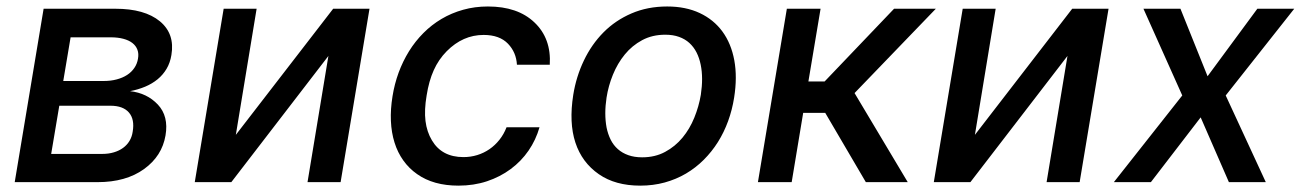

<svg xmlns="http://www.w3.org/2000/svg" viewBox="-20 -573 4091 604"><path d="M26.3 0 117.2 -545.5H343Q435 -545.5 483 -506Q530.5 -466.6 519.2 -399.9Q515.3 -375.7 504.1 -356.7Q492.9 -337.7 475.9 -323.7Q458.8 -309.7 436.8 -300.4Q414.8 -291.2 389.2 -286.2Q442.5 -280.2 476.6 -244Q511 -207.4 500.7 -147Q489.7 -82 433.2 -41.2Q376.1 0 286.9 0ZM141 -88.8H301.8Q321.7 -88.8 338.2 -93.8Q354.8 -98.7 367.2 -107.8Q379.6 -116.8 387.4 -129.8Q395.2 -142.8 397.4 -158.7Q404.1 -197.4 385.7 -218.9Q367.2 -240.4 327.4 -240.4H166.5ZM179 -318.2H306.1Q328.5 -318.2 347.1 -323.2Q365.8 -328.1 379.8 -337.2Q393.8 -346.2 402.7 -359.4Q411.6 -372.5 414.1 -388.5Q416.9 -404.1 412.3 -416.5Q407.7 -429 396.5 -437.7Q385.3 -446.4 367.9 -451Q350.5 -455.6 328.1 -455.6H202.1Z M683.6 -545.5H787.3L721.9 -148.8L1028.1 -545.5H1142.4L1051.5 0H947.4L1013.1 -397L707.7 0H592.7Z M1214.8 -270.2Q1220.9 -308.6 1234 -344.5Q1247.2 -380.3 1266.7 -411.8Q1286.2 -443.2 1312 -469.1Q1337.7 -495 1369 -513.5Q1400.2 -532 1437 -542.3Q1473.7 -552.6 1514.9 -552.6Q1608.7 -552.6 1661.2 -502.5Q1714.5 -452.1 1709.5 -369.3H1606.2Q1604 -408.4 1578.1 -435.4Q1551.5 -463.1 1501.4 -463.1Q1436.1 -463.1 1385.3 -411.9Q1359.7 -386 1344.5 -352.1Q1329.2 -318.2 1322.1 -272.7Q1314.3 -226.9 1318.5 -192.5Q1322.8 -158 1338.8 -131.4Q1370 -78.8 1437.9 -78.8Q1460.6 -78.8 1481.4 -85.2Q1502.1 -91.6 1519.7 -103.7Q1537.3 -115.8 1551.1 -133.2Q1565 -150.6 1573.5 -172.6H1677.2Q1665.8 -132.8 1642.8 -99.3Q1619.7 -65.7 1586.6 -41.2Q1553.6 -16.7 1512.1 -2.8Q1470.5 11 1422.2 11Q1343.4 11 1292.3 -25.2Q1266.7 -43 1248.8 -68.2Q1230.8 -93.4 1221.1 -124.6Q1211.3 -155.9 1209.7 -192.6Q1208.1 -229.4 1214.8 -270.2Z M1783.4 -274.9Q1792.6 -332 1816.8 -382.6Q1840.9 -433.2 1878.4 -471.1Q1915.8 -508.9 1966.4 -530.7Q2017 -552.6 2078.8 -552.6Q2137.1 -552.6 2181.1 -532Q2225.1 -511.4 2252.7 -473.7Q2280.2 -436.1 2290 -383.2Q2299.7 -330.3 2289.4 -265.6Q2283.4 -227.6 2270.6 -192.3Q2257.8 -157 2238.5 -126.2Q2219.1 -95.5 2193.9 -70.3Q2168.7 -45.1 2138 -27Q2107.2 -8.9 2071 1.1Q2034.8 11 1994 11Q1915.8 11 1864 -24.9Q1810.7 -61.8 1790.1 -124.5Q1769.5 -187.1 1783.4 -274.9ZM1888.1 -172.2Q1892.4 -150.9 1901.1 -133.5Q1909.8 -116.1 1923.7 -103.9Q1937.5 -91.6 1956.5 -84.9Q1975.5 -78.1 2000 -78.1Q2040.8 -78.1 2072.4 -95.2Q2104 -112.2 2127 -139.9Q2149.9 -167.6 2164.2 -202.9Q2178.6 -238.3 2184.7 -274.9Q2192.8 -328.1 2184.3 -369.3Q2180 -390.6 2171.2 -408Q2162.3 -425.4 2148.6 -437.9Q2134.9 -450.3 2116.1 -457Q2097.3 -463.8 2072.8 -463.8Q2032 -463.8 2000.2 -446.7Q1968.4 -429.7 1945.5 -401.6Q1922.6 -373.6 1908.2 -338.2Q1893.8 -302.9 1888.1 -266Q1880.3 -214.8 1888.1 -172.2Z M2455.3 -545.5H2561.4L2523.1 -316.8H2574.2L2792.6 -545.5H2924L2668.3 -280.2L2835.6 0H2703.8L2576 -218H2506.7L2470.5 0H2364.3Z M3008.5 -545.5H3112.2L3046.9 -148.8L3353 -545.5H3467.3L3376.4 0H3272.4L3338.1 -397L3032.7 0H2917.6Z M3484 0 3699.2 -272.7 3577.1 -545.5H3693.5L3778.8 -333.1L3935.4 -545.5H4051.5L3835.9 -272.7L3962 0H3845.9L3757.1 -203.8L3600.5 0Z"/></svg>

Font: Inter P Medium
Style: Italic
Weight: 500
Italic angle: 9.39999°
Designer: Rasmus Andersson
Foundry: rsms
Version: Version 3.018;git-588b23468